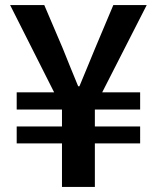

<svg xmlns="http://www.w3.org/2000/svg" viewBox="-20 -739 620 759"><path d="M225 0V-172H46V-239H225V-306H46V-374H194L20 -719H155L228 -548Q243 -511 258 -473.5Q273 -436 289 -398H294Q310 -437 325.5 -474Q341 -511 356 -548L428 -719H560L384 -374H534V-306H355V-239H534V-172H355V0Z"/></svg>

Font: Noto Sans JP SemiBold
Style: Regular
Weight: 600
Designer: Ryoko NISHIZUKA  (kana, bopomofo & ideographs); Paul D. Hunt (Latin, Greek & Cyrillic); Sandoll Communications , Soo-you
Foundry: Adobe
Version: Version 2.004-H2;hotconv 1.0.118;makeotfexe 2.5.65603